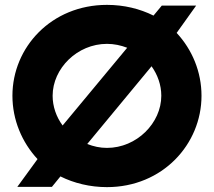

<svg xmlns="http://www.w3.org/2000/svg" viewBox="-20 -745 878 788"><path d="M31 -352C31 -253 70 -161 134 -92L51 22H193L228 -21C284 7 350 23 419 23C647 23 807 -153 807 -352C807 -450 769 -541 705 -610L785 -722H644L610 -681C554 -709 489 -725 419 -725C191 -725 31 -551 31 -352ZM338 -154 602 -473C627 -438 642 -396 642 -352C642 -240 541 -138 419 -138C390 -138 364 -144 338 -154ZM237 -230C211 -265 196 -308 196 -352C196 -464 297 -565 419 -565C448 -565 476 -559 502 -549Z"/></svg>

Font: Bluebird
Style: SfBdExt
Weight: 700
Designer: Jasper
Foundry: Cannot Into Space Fonts
Version: Version 0.98